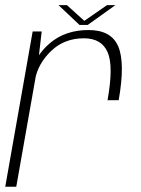

<svg xmlns="http://www.w3.org/2000/svg" viewBox="-25 -712 538 732"><path d="M385 -330H427.5Q452.5 -471.5 426 -534.5Q399.5 -597.5 312.5 -597.5Q224 -597.5 165 -547.2Q106 -497 94 -427.5L108.5 -408Q119.5 -469 169.8 -517.5Q220 -566 295 -566Q362 -566 385.2 -513.2Q408.5 -460.5 385 -330ZM-5 0H37L119.5 -467L134 -592H99.5ZM278 -617H309.5L415 -692.5H383L296.5 -632.5L230 -692.5H198Z"/></svg>

Font: Anybody UltraCondensed Thin ExtraLight
Style: Italic
Weight: 250
Italic angle: -10°
Version: Version 1.111